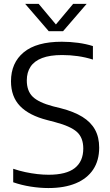

<svg xmlns="http://www.w3.org/2000/svg" viewBox="-20 -966 572 996"><path d="M231 9.5Q187 9.5 139.2 2Q91.5 -5.5 48.5 -20.5V-90.5Q79.5 -80 111.2 -73.2Q143 -66.5 173.5 -63Q204 -59.5 232 -59.5Q324 -59.5 368 -94.2Q412 -129 412 -195.5Q412 -252 378.8 -281.8Q345.5 -311.5 265.5 -332.5L225.5 -343Q131 -367 84 -415.8Q37 -464.5 37 -544.5Q37 -640 103.2 -694.8Q169.5 -749.5 300.5 -749.5Q343.5 -749.5 385.5 -743.8Q427.5 -738 462 -727V-657Q424 -669 383.8 -674.8Q343.5 -680.5 302.5 -680.5Q239 -680.5 198.5 -665Q158 -649.5 138.5 -620Q119 -590.5 119 -549Q119 -494.5 149.5 -464.5Q180 -434.5 255 -414.5L295.5 -404.5Q363.5 -387 407.5 -359.8Q451.5 -332.5 473 -293.2Q494.5 -254 494.5 -200.5Q494.5 -133.5 463.5 -86.8Q432.5 -40 373.5 -15.2Q314.5 9.5 231 9.5ZM233 -804 110.5 -946H180.5L278.5 -829H261.5L359.5 -946H429.5L307 -804Z"/></svg>

Font: Encode Sans SC Condensed Thin
Style: Regular
Weight: 400
Version: Version 3.002